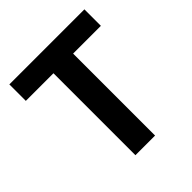

<svg xmlns="http://www.w3.org/2000/svg" viewBox="-199 -882 1022 1022"><g transform="rotate(-45 312.5 -370.5)"><path d="M238 0V-617H30V-741H595V-617H386V0Z"/></g></svg>

Font: Noto Sans SC
Style: Bold
Weight: 700
Designer: Ryoko NISHIZUKA  (kana, bopomofo & ideographs); Paul D. Hunt (Latin, Greek & Cyrillic); Sandoll Communications , Soo-you
Foundry: Adobe
Version: Version 2.004-H2;hotconv 1.0.118;makeotfexe 2.5.65603